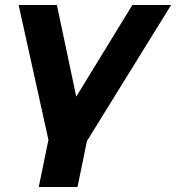

<svg xmlns="http://www.w3.org/2000/svg" viewBox="-20 -558 709 773"><path d="M330 10 292 195H136L175 5L55 -538H209L287 -169L513 -538H669Z"/></svg>

Font: Montserrat Alternates
Style: Bold Italic
Weight: 700
Italic angle: -11.3°
Designer: Julieta Ulanovsky
Foundry: Julieta Ulanovsky
Version: Version 7.200